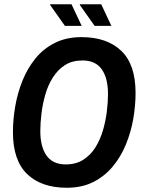

<svg xmlns="http://www.w3.org/2000/svg" viewBox="-20 -873 678 905"><path d="M295 12Q175 12 108 -52.5Q41 -117 41 -250Q41 -310 52 -373Q63 -436 86.5 -494Q110 -552 147.5 -598Q185 -644 239 -671Q293 -698 364 -698Q484 -698 551.5 -633.5Q619 -569 619 -435Q619 -375 608 -312Q597 -249 573 -191Q549 -133 511 -87.5Q473 -42 419.5 -15Q366 12 295 12ZM290 -98Q338 -98 372.5 -120Q407 -142 429.5 -178Q452 -214 465 -258Q478 -302 483.5 -347Q489 -392 489 -430Q489 -505 459.5 -546.5Q430 -588 369 -588Q320 -588 286 -566Q252 -544 229 -507.5Q206 -471 193.5 -427Q181 -383 175.5 -338Q170 -293 170 -255Q170 -181 199.5 -139.5Q229 -98 290 -98ZM426 -751 356 -850 357 -853H457L505 -751ZM286 -751 216 -850 217 -853H317L365 -751Z"/></svg>

Font: Archivo Narrow
Style: Bold Italic
Weight: 700
Italic angle: -8°
Designer: Hector Gatti
Foundry: Omnibus-Type
Version: Version 3.002